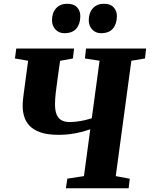

<svg xmlns="http://www.w3.org/2000/svg" viewBox="-20 -1001 797 1021"><path d="M330.5 0 338 -51 426.5 -64.5 460 -313.5Q435 -305 408.2 -298.2Q381.5 -291.5 353 -287.8Q324.5 -284 292.5 -284Q233 -284 195.2 -297.2Q157.5 -310.5 137 -332.5Q116.5 -354.5 108.5 -381.8Q100.5 -409 100.5 -436.5Q100.5 -454.5 102.5 -473.2Q104.5 -492 106.5 -506L129.5 -678L59.5 -690L66.5 -743H374L367.5 -690L299.5 -677.5L285.5 -577.5Q280.5 -543.5 276.5 -508.2Q272.5 -473 272.5 -447Q272.5 -413.5 281 -392.5Q289.5 -371.5 306.8 -361.8Q324 -352 350.5 -352Q368.5 -352 390 -354.8Q411.5 -357.5 432 -362.2Q452.5 -367 468 -372L509.5 -678L431.5 -690L437.5 -743H757L751 -690L678.5 -678L595.5 -64.5L670 -50.5L664 0ZM322 -824.5Q293 -824.5 274.5 -844.8Q256 -865 256.5 -895.5Q257.5 -935 279.2 -958Q301 -981 338 -981Q373 -981 390.5 -961.5Q408 -942 407 -913Q406.5 -873 385.8 -848.8Q365 -824.5 322 -824.5ZM517 -824.5Q488 -824.5 469.8 -844.8Q451.5 -865 452 -895.5Q453 -935 474.8 -958Q496.5 -981 533 -981Q567 -981 584.8 -961.5Q602.5 -942 601.5 -913Q601 -873 580.2 -848.8Q559.5 -824.5 517 -824.5Z"/></svg>

Font: Merriweather 20pt Black
Style: Italic
Weight: 900
Italic angle: -7.8°
Version: Version 2.101